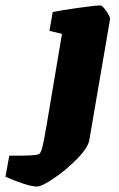

<svg xmlns="http://www.w3.org/2000/svg" viewBox="-146 -497 436 703"><path d="M-126 150 -112 73H-81Q-18 73 -5 68Q3 65 8.5 44.5Q14 24 24 -35L81 -373L35 -384L47 -453Q76 -459 139 -468Q202 -477 222 -477Q229 -477 243.5 -456Q258 -435 257 -427L181 16Q176 44 137 84Q98 124 52.5 155Q7 186 -10 186Q-29 186 -62 175Q-95 164 -126 150Z"/></svg>

Font: Grenze Black
Style: Italic
Weight: 900
Italic angle: -10°
Designer: Renata Polastri
Foundry: Omnibus-Type
Version: Version 1.002; ttfautohint (v1.8)